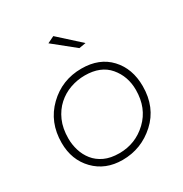

<svg xmlns="http://www.w3.org/2000/svg" viewBox="-172 -874 959 1006"><g transform="rotate(-30 307.5 -371.0)"><path d="M378 -620 250 -723 291 -743 419 -627ZM282 1Q179 1 114 -66Q49 -133 49 -236Q49 -361 132 -441.5Q215 -522 333 -522Q441 -522 503.5 -455Q566 -388 566 -282Q566 -154 481 -76.5Q396 1 282 1ZM285 -38Q383 -38 454 -105.5Q525 -173 525 -283Q525 -365 475.5 -423.5Q426 -482 330 -482Q285 -482 242.2 -467Q199.5 -452 165.5 -421.5Q131.5 -391 111.2 -345.2Q91 -299.5 91 -238Q91 -201.5 101.8 -166Q112.5 -130.5 135.5 -101.5Q158.5 -72.5 195.5 -55.2Q232.5 -38 285 -38Z"/></g></svg>

Font: Argentum Sans ExtraLight
Style: Italic
Weight: 200
Italic angle: -11°
Designer: Julieta Ulanovsky (font), Cristiano Sobral (main changes and remaster)
Foundry: Julieta Ulanovsky (font), Cristiano Sobral (main changes and remaster)
Version: Version 2.007;June 15, 2022;FontCreator 14.0.0.2814 64-bit; 